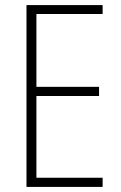

<svg xmlns="http://www.w3.org/2000/svg" viewBox="-20 -734 475 754"><path d="M383 0V-36H123V-357H369V-393H123V-679H383V-714H84V0Z"/></svg>

Font: Noto Sans Condensed ExtraLight
Style: Regular
Weight: 200
Width: 3
Designer: Monotype Design Team
Foundry: Monotype Imaging Inc.
Version: Version 2.013